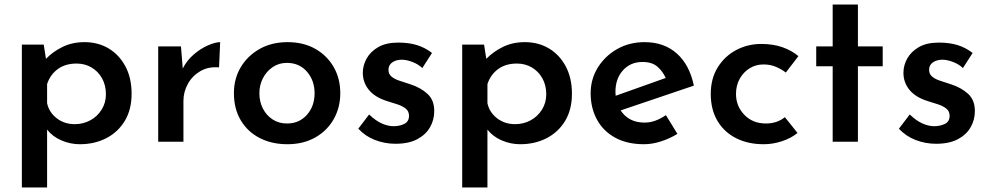

<svg xmlns="http://www.w3.org/2000/svg" viewBox="-20 -629 4393 852"><path d="M334 11Q292 11 252.5 -6Q213 -23 189 -54V203H77V-431H174L184 -368Q215 -400 258 -421Q301 -442 355 -442Q415 -442 462 -414Q509 -386 536.5 -334.5Q564 -283 564 -213Q564 -143 534 -93Q504 -43 452 -16Q400 11 334 11ZM312 -78Q349 -78 380.5 -95Q412 -112 431 -142.5Q450 -173 450 -211Q450 -251 432.5 -282Q415 -313 385.5 -330Q356 -347 320 -347Q270 -347 236.5 -322.5Q203 -298 189 -256V-171Q198 -130 232 -104Q266 -78 312 -78Z M783 -423 791 -325Q809 -361 840 -387.5Q871 -414 903.5 -428Q936 -442 957 -442L952 -330Q904 -334 868.5 -313Q833 -292 813.5 -256.5Q794 -221 794 -182V0H682V-423Z M1018 -216Q1018 -280 1048.5 -331Q1079 -382 1132.5 -412Q1186 -442 1256 -442Q1327 -442 1379.5 -412Q1432 -382 1461 -331Q1490 -280 1490 -216Q1490 -152 1461 -100.5Q1432 -49 1379 -19Q1326 11 1255 11Q1186 11 1132.5 -16.5Q1079 -44 1048.5 -95Q1018 -146 1018 -216ZM1131 -215Q1131 -177 1147 -146.5Q1163 -116 1190.5 -98.5Q1218 -81 1253 -81Q1308 -81 1342 -119.5Q1376 -158 1376 -215Q1376 -272 1342 -311Q1308 -350 1253 -350Q1218 -350 1190.5 -331.5Q1163 -313 1147 -282.5Q1131 -252 1131 -215Z M1735 9Q1687 9 1643.5 -8Q1600 -25 1570 -58L1618 -121Q1646 -94 1673.5 -81.5Q1701 -69 1726 -69Q1754 -69 1774.5 -79.5Q1795 -90 1795 -115Q1795 -135 1781 -146.5Q1767 -158 1745 -165.5Q1723 -173 1699 -180Q1644 -197 1617 -230Q1590 -263 1590 -306Q1590 -339 1607 -369.5Q1624 -400 1658.5 -420Q1693 -440 1747 -440Q1794 -440 1830 -429Q1866 -418 1897 -394L1854 -327Q1836 -344 1811.5 -353.5Q1787 -363 1767 -364Q1740 -365 1722 -353Q1704 -341 1704 -321Q1703 -301 1717.5 -289Q1732 -277 1755 -270Q1778 -263 1801 -255Q1847 -240 1877 -212.5Q1907 -185 1907 -136Q1907 -97 1888 -64Q1869 -31 1831 -11Q1793 9 1735 9Z M2288 11Q2246 11 2206.5 -6Q2167 -23 2143 -54V203H2031V-431H2128L2138 -368Q2169 -400 2212 -421Q2255 -442 2309 -442Q2369 -442 2416 -414Q2463 -386 2490.5 -334.5Q2518 -283 2518 -213Q2518 -143 2488 -93Q2458 -43 2406 -16Q2354 11 2288 11ZM2266 -78Q2303 -78 2334.5 -95Q2366 -112 2385 -142.5Q2404 -173 2404 -211Q2404 -251 2386.5 -282Q2369 -313 2339.5 -330Q2310 -347 2274 -347Q2224 -347 2190.5 -322.5Q2157 -298 2143 -256V-171Q2152 -130 2186 -104Q2220 -78 2266 -78Z M2838 11Q2763 11 2710 -18Q2657 -47 2629 -98.5Q2601 -150 2601 -215Q2601 -278 2633 -329.5Q2665 -381 2719 -411.5Q2773 -442 2840 -442Q2927 -442 2983.5 -391.5Q3040 -341 3059 -249L2734 -139Q2770 -85 2840 -85Q2866 -85 2889.5 -94Q2913 -103 2935 -118L2986 -35Q2952 -14 2913 -1.5Q2874 11 2838 11ZM2711 -221Q2711 -213 2712 -204L2934 -283Q2922 -311 2898 -332.5Q2874 -354 2831 -354Q2778 -354 2744.5 -317Q2711 -280 2711 -221Z M3519 -39Q3491 -16 3450.5 -2.5Q3410 11 3369 11Q3299 11 3246 -16Q3193 -43 3163.5 -93Q3134 -143 3134 -212Q3134 -281 3165.5 -331Q3197 -381 3248 -407.5Q3299 -434 3358 -434Q3411 -434 3452 -419.5Q3493 -405 3523 -380L3467 -307Q3451 -320 3425.5 -331.5Q3400 -343 3368 -343Q3334 -343 3306.5 -326Q3279 -309 3262.5 -279.5Q3246 -250 3246 -212Q3246 -158 3283 -119.5Q3320 -81 3379 -81Q3428 -81 3463 -109Z M3675 -609H3787V-423H3897V-335H3787V0H3675V-335H3602V-423H3675Z M4134 9Q4086 9 4042.5 -8Q3999 -25 3969 -58L4017 -121Q4045 -94 4072.5 -81.5Q4100 -69 4125 -69Q4153 -69 4173.5 -79.5Q4194 -90 4194 -115Q4194 -135 4180 -146.5Q4166 -158 4144 -165.5Q4122 -173 4098 -180Q4043 -197 4016 -230Q3989 -263 3989 -306Q3989 -339 4006 -369.5Q4023 -400 4057.5 -420Q4092 -440 4146 -440Q4193 -440 4229 -429Q4265 -418 4296 -394L4253 -327Q4235 -344 4210.5 -353.5Q4186 -363 4166 -364Q4139 -365 4121 -353Q4103 -341 4103 -321Q4102 -301 4116.5 -289Q4131 -277 4154 -270Q4177 -263 4200 -255Q4246 -240 4276 -212.5Q4306 -185 4306 -136Q4306 -97 4287 -64Q4268 -31 4230 -11Q4192 9 4134 9Z"/></svg>

Font: Synthetic SemiBold
Style: Regular
Weight: 600
Designer: Santiago Orozco
Foundry: Typemade
Version: Version 2.000; ttfautohint (v1.8.4.7-5d5b)